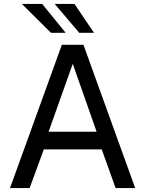

<svg xmlns="http://www.w3.org/2000/svg" viewBox="-20 -949 733 969"><path d="M292.2 -723H401.2L662.2 0H563.4L493.5 -195H201.1L129.6 0H30.6ZM467.6 -284.1 347.2 -627 225.2 -284.1ZM454.3 -783.5H379.9L256.1 -929H356ZM311.5 -783.5H237.1L90.5 -929H192.9Z"/></svg>

Font: Public Sans VF
Style: Regular
Weight: 400
Designer: Pablo Impallari, Rodrigo Fuenzalida (Modified by Dan O. Williams and USWDS)
Version: Version 1.003